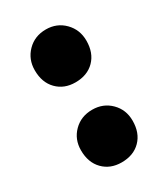

<svg xmlns="http://www.w3.org/2000/svg" viewBox="-140 -562 583 667"><g transform="rotate(-30 151.5 -229.0)"><path d="M48 -391Q48 -435 77.5 -465Q107 -495 152 -495Q196 -495 225.5 -465Q255 -435 255 -391Q255 -342 226.5 -313Q198 -284 150 -284Q105 -284 76.5 -313Q48 -342 48 -391ZM48 -70Q48 -114 77.5 -143.5Q107 -173 152 -173Q196 -173 225.5 -143.5Q255 -114 255 -70Q255 -21 226.5 8Q198 37 150 37Q105 37 76.5 8Q48 -21 48 -70Z"/></g></svg>

Font: Lalezar
Style: Regular
Weight: 400
Designer: Borna Izadpanah
Foundry: Borna Izadpanah
Version: Version 1.003;November 28, 2018;FontCreator 11.5.0.2421 64-b